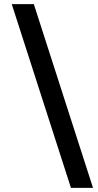

<svg xmlns="http://www.w3.org/2000/svg" viewBox="-20 -760 477 931"><path d="M324 151 37 -740H144L431 151Z"/></svg>

Font: IBM Plex Sans Arabic SmBld
Style: Regular
Weight: 600
Designer: Mike Abbink, Paul van der Laan, Pieter van Rosmalen, Wael Morcos, Khajak Apelian
Foundry: Bold Monday
Version: Version 1.005